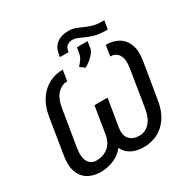

<svg xmlns="http://www.w3.org/2000/svg" viewBox="-202 -1097 1260 1286"><g transform="rotate(-30 428.0 -454.0)"><path d="M720.7 -859.4H741.2L730.5 -793.9H710Q667 -793.9 634.8 -802.7Q602.5 -811.5 577.1 -823Q551.8 -834.5 530.3 -843.5Q508.8 -852.5 488.3 -852.5Q465.8 -852.1 449.2 -840.6Q432.6 -829.1 428.7 -802.7L426.8 -793.9H360.4L363.3 -811.5Q371.6 -866.7 406.7 -892.1Q441.9 -917.5 496.1 -918Q524.9 -918 549.3 -908.9Q573.7 -899.9 598.4 -888.4Q623 -877 652.6 -868.2Q682.1 -859.4 720.7 -859.4ZM473.6 -646.5 438.5 -672.9Q457.5 -693.4 469 -711.2Q480.5 -729 483.4 -747.1L492.2 -793.9H574.2L566.4 -744.1Q563 -725.1 547.4 -705.8Q531.7 -686.5 511.7 -670.9Q491.7 -655.3 473.6 -646.5ZM335 -711.9 321.3 -628.9Q279.8 -629.4 246.3 -595.5Q212.9 -561.5 201.2 -490.2L155.3 -211.9Q144 -140.6 165 -105.7Q186 -70.8 227.5 -71.3Q279.3 -70.8 317.4 -101.1Q355.5 -131.3 366.2 -193.4L399.4 -399.4H480.5L446.3 -193.4Q435.1 -125 401.9 -79.8Q368.7 -34.7 320.3 -12.5Q272 9.8 214.8 9.8Q158.2 9.8 117.2 -14.4Q76.2 -38.6 58.6 -87.9Q41 -137.2 53.7 -211.9L98.6 -490.2Q111.8 -564 146 -613Q180.2 -662.1 229 -687Q277.8 -711.9 335 -711.9ZM654.3 -628.9 667 -711.9Q724.6 -711.9 765.6 -687Q806.6 -662.1 824.2 -613Q841.8 -564 829.1 -490.2L783.2 -211.9Q770.5 -137.2 736.6 -87.9Q702.6 -38.6 654.1 -14.4Q605.5 9.8 547.9 9.8Q490.7 9.8 450.2 -12.5Q409.7 -34.7 392.1 -79.8Q374.5 -125 385.7 -193.4L419.9 -399.4H501L466.8 -193.4Q456.1 -131.3 483.2 -101.1Q510.3 -70.8 560.5 -71.3Q603 -70.8 637 -105.7Q670.9 -140.6 682.6 -211.9L727.5 -490.2Q739.7 -561.5 718.3 -595.5Q696.8 -629.4 654.3 -628.9Z"/></g></svg>

Font: Inter Tight
Style: Italic
Weight: 400
Italic angle: -9.39999°
Designer: Rasmus Andersson
Foundry: rsms
Version: Version 3.002